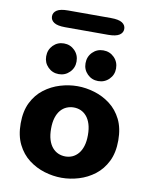

<svg xmlns="http://www.w3.org/2000/svg" viewBox="-96 -948 810 1028"><g transform="rotate(10 309.5 -434.0)"><path d="M310.4 10.5Q263.8 10.5 217 -3.6Q170.2 -17.7 131 -47.5Q91.8 -77.4 68.2 -124.9Q44.6 -172.3 44.6 -239Q44.6 -305.7 68.2 -352.9Q91.8 -400.1 131 -429.7Q170.2 -459.3 217 -473.4Q263.8 -487.5 310.4 -487.5Q356.5 -487.5 403.3 -473.4Q450.2 -459.3 489.1 -429.7Q528.1 -400.1 551.7 -352.9Q575.2 -305.7 575.2 -239Q575.2 -172.3 551.7 -124.9Q528.1 -77.4 489.1 -47.5Q450.2 -17.7 403.3 -3.6Q356.5 10.5 310.4 10.5ZM310.4 -105.6Q330.9 -105.6 348.8 -113.5Q366.6 -121.5 380.5 -137.8Q394.4 -154.2 402.2 -179.2Q410.1 -204.3 410.1 -239Q410.1 -273.5 402.2 -298.5Q394.4 -323.5 380.5 -339.9Q366.6 -356.2 348.8 -364Q330.9 -371.8 310.4 -371.8Q289.9 -371.8 271.6 -364Q253.2 -356.2 239.3 -339.9Q225.4 -323.5 217.6 -298.5Q209.8 -273.5 209.8 -239Q209.8 -204.3 217.6 -179.2Q225.4 -154.2 239.3 -137.8Q253.2 -121.5 271.6 -113.5Q289.9 -105.6 310.4 -105.6ZM199.2 -533.5Q164.6 -533.5 140.6 -557.5Q116.7 -581.5 116.7 -616.1Q116.7 -652 140.6 -676.2Q164.6 -700.3 199.2 -700.3Q233.7 -700.3 257.7 -676.2Q281.8 -652 281.8 -616.1Q281.8 -581.5 257.7 -557.5Q233.7 -533.5 199.2 -533.5ZM413.2 -533.5Q378.6 -533.5 354.6 -557.5Q330.6 -581.5 330.6 -616.1Q330.6 -652 354.6 -676.2Q378.6 -700.3 413.2 -700.3Q448.2 -700.3 472.4 -676.2Q496.6 -652 496.6 -616.1Q496.6 -581.5 472.4 -557.5Q448.2 -533.5 413.2 -533.5ZM110.1 -832.4Q110.1 -853.2 129 -865.6Q147.9 -877.9 189.8 -877.9H423.3Q465.2 -877.9 484.2 -865.6Q503.1 -853.2 503.1 -832.4Q503.1 -811.6 484.2 -799.2Q465.2 -786.8 423.3 -786.8H189.8Q147.9 -786.8 129 -799.2Q110.1 -811.6 110.1 -832.4Z"/></g></svg>

Font: Sono ExtraLight
Style: Regular
Weight: 200
Designer: Tyler Finck
Foundry: Tyler Finck
Version: Version 2.112